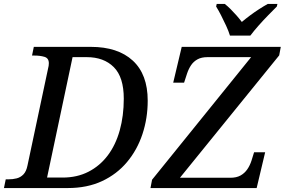

<svg xmlns="http://www.w3.org/2000/svg" viewBox="-42 -951 1440 971"><path d="M-22 0 -13 -44H0Q23 -44 42.5 -49Q62 -54 76.5 -69Q91 -84 97 -114L201 -604Q203 -611 204 -618Q205 -625 205 -631Q205 -657 183 -663.5Q161 -670 133 -670H120L129 -714H417Q554 -714 629.5 -644.5Q705 -575 705 -442Q705 -353 678.5 -273Q652 -193 600.5 -131.5Q549 -70 474 -35Q399 0 301 0ZM275 -53Q348 -53 405.5 -82.5Q463 -112 503 -165Q543 -218 563.5 -291.5Q584 -365 584 -452Q584 -561 533.5 -611.5Q483 -662 397 -662H325L196 -53ZM719 0 727 -42 1228 -662H1007Q977 -662 957 -651Q937 -640 924.5 -621.5Q912 -603 904 -579L889 -533H834L877 -714H1378L1370 -671L868 -52H1123Q1154 -52 1174.5 -63.5Q1195 -75 1208.5 -94.5Q1222 -114 1230 -139L1243 -181H1299L1256 0ZM1121 -771Q1114 -794 1101.5 -821Q1089 -848 1076 -873.5Q1063 -899 1051 -918L1054 -931H1095Q1110 -919 1125 -904Q1140 -889 1154.5 -872.5Q1169 -856 1181 -840Q1200 -856 1222 -872.5Q1244 -889 1268 -904.5Q1292 -920 1312 -931H1361L1358 -918Q1339 -899 1314.5 -874Q1290 -849 1266.5 -822.5Q1243 -796 1224 -771Z"/></svg>

Font: ET Text
Style: Italic
Weight: 470
Italic angle: -12°
Designer: Monotype Design Team
Foundry: Monotype Imaging Inc.
Version: Version 2.009